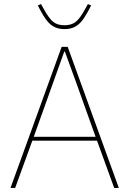

<svg xmlns="http://www.w3.org/2000/svg" viewBox="-20 -930 640 950"><path d="M568 0H545L460 -234H140L55 0H32L285 -698H315ZM453 -253 356 -524 301 -675H298L244 -524L147 -253ZM299 -786Q274 -786 255 -794Q236 -802 221.5 -817Q207 -832 194 -854Q181 -876 167 -903L183 -910L198 -883Q224 -836 245 -820.5Q266 -805 299 -805Q332 -805 353 -820.5Q374 -836 400 -883L415 -910L431 -903Q413 -867 395.5 -840.5Q378 -814 355.5 -800Q333 -786 299 -786Z"/></svg>

Font: IBM Plex Sans Thin
Style: Regular
Weight: 250
Designer: Mike Abbink, Paul van der Laan, Pieter van Rosmalen
Foundry: Bold Monday
Version: Version 3.201